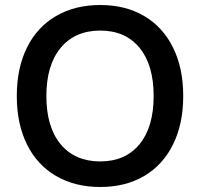

<svg xmlns="http://www.w3.org/2000/svg" viewBox="-20 -735 798 766"><path d="M711 -352Q711 -241 670.5 -159Q630 -77 555.5 -33Q481 11 380 11Q279 11 203.5 -33Q128 -77 87.5 -159Q47 -241 47 -352Q47 -463 87.5 -545Q128 -627 203.5 -671Q279 -715 380 -715Q481 -715 555.5 -671Q630 -627 670.5 -545Q711 -463 711 -352ZM165 -352Q165 -228 222 -159.5Q279 -91 380 -91Q480 -91 536.5 -159.5Q593 -228 593 -352Q593 -476 536.5 -544.5Q480 -613 380 -613Q279 -613 222 -544Q165 -475 165 -352Z"/></svg>

Font: CBA Beacon Sans Bold
Style: Regular
Weight: 700
Designer: Wei Huang
Foundry: Wei Huang
Version: Version 1.002